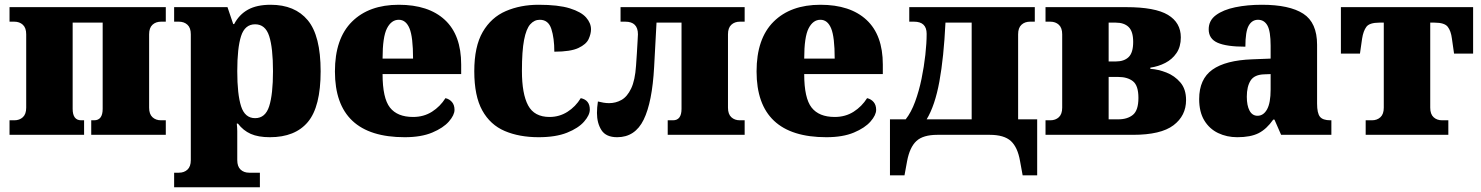

<svg xmlns="http://www.w3.org/2000/svg" viewBox="-20 -566 6219 806"><path d="M20 0V-61H40Q62 -61 76 -74Q90 -87 90 -114V-422Q90 -449 76 -462Q62 -475 40 -475H20V-536H676V-475H656Q634 -475 620 -462Q606 -449 606 -422V-114Q606 -87 620 -74Q634 -61 656 -61H676V0H363V-61H375Q411 -61 411 -109V-471H285V-109Q285 -61 321 -61H333V0Z M711 220V159H731Q753 159 767 146Q781 133 781 106V-422Q781 -449 767 -462Q753 -475 731 -475H711V-536H935L959 -465H963Q984 -505 1021 -525.5Q1058 -546 1116 -546Q1218 -546 1272 -481Q1326 -416 1326 -267Q1326 -118 1272.5 -54Q1219 10 1113 10Q1064 10 1032.5 -4Q1001 -18 979 -47H974Q976 -30 976 -15.5Q976 -1 976 20V106Q976 133 990 146Q1004 159 1026 159H1071V220ZM1051 -70Q1094 -70 1110 -120Q1126 -170 1126 -267Q1126 -365 1110 -414.5Q1094 -464 1051 -464Q1008 -464 992 -414.5Q976 -365 976 -267Q976 -170 992 -120Q1008 -70 1051 -70Z M1679 10Q1386 10 1386 -266Q1386 -404 1457.5 -475Q1529 -546 1654 -546Q1779 -546 1847.5 -482.5Q1916 -419 1916 -295V-255H1586Q1586 -154 1617 -114.5Q1648 -75 1714 -75Q1759 -75 1793.5 -97Q1828 -119 1850 -154Q1867 -150 1877.5 -137.5Q1888 -125 1888 -105Q1888 -83 1864.5 -56Q1841 -29 1794.5 -9.5Q1748 10 1679 10ZM1714 -320Q1714 -411 1699 -447Q1684 -483 1654 -483Q1623 -483 1604.5 -447Q1586 -411 1586 -320Z M2241 10Q2160 10 2099 -16Q2038 -42 2004.5 -102.5Q1971 -163 1971 -267Q1971 -371 2006.5 -432Q2042 -493 2103.5 -519.5Q2165 -546 2241 -546Q2324 -546 2372 -531Q2420 -516 2440.5 -492.5Q2461 -469 2461 -443Q2461 -424 2451 -402Q2441 -380 2408 -364.5Q2375 -349 2307 -349Q2307 -406 2294.5 -444.5Q2282 -483 2246 -483Q2223 -483 2206 -464Q2189 -445 2180 -398.5Q2171 -352 2171 -268Q2171 -172 2197 -123.5Q2223 -75 2287 -75Q2328 -75 2362 -96.5Q2396 -118 2418 -154Q2456 -146 2456 -106Q2456 -83 2432 -55.5Q2408 -28 2360.5 -9Q2313 10 2241 10Z M2571 10Q2524 10 2505 -19.5Q2486 -49 2486 -92Q2486 -103 2487 -115Q2488 -127 2490 -140Q2502 -137 2513.5 -135Q2525 -133 2537 -133Q2565 -133 2589 -146.5Q2613 -160 2629.5 -194.5Q2646 -229 2650 -290Q2652 -313 2653.5 -341.5Q2655 -370 2656.5 -393Q2658 -416 2658 -422Q2658 -475 2605 -475H2585V-536H3106V-475H3086Q3064 -475 3050 -462Q3036 -449 3036 -422V-114Q3036 -87 3050 -74Q3064 -61 3086 -61H3106V0H2783V-61H2805Q2841 -61 2841 -109V-471H2736L2726 -285Q2718 -137 2682 -63.5Q2646 10 2571 10Z M3449 10Q3156 10 3156 -266Q3156 -404 3227.5 -475Q3299 -546 3424 -546Q3549 -546 3617.5 -482.5Q3686 -419 3686 -295V-255H3356Q3356 -154 3387 -114.5Q3418 -75 3484 -75Q3529 -75 3563.5 -97Q3598 -119 3620 -154Q3637 -150 3647.5 -137.5Q3658 -125 3658 -105Q3658 -83 3634.5 -56Q3611 -29 3564.5 -9.5Q3518 10 3449 10ZM3484 -320Q3484 -411 3469 -447Q3454 -483 3424 -483Q3393 -483 3374.5 -447Q3356 -411 3356 -320Z M3716 170V-65H3782Q3805 -94 3821.5 -139Q3838 -184 3848.5 -235Q3859 -286 3864.5 -335.5Q3870 -385 3870 -424Q3870 -475 3817 -475H3797V-536H4324V-475H4304Q4282 -475 4268 -462Q4254 -449 4254 -422V-65H4334V170H4273L4262 110Q4252 52 4223.5 26Q4195 0 4135 0H3915Q3855 0 3827 26Q3799 52 3788 110L3777 170ZM3870 -65H4059V-471H3949Q3942 -325 3923.5 -224Q3905 -123 3870 -65Z M4369 0V-61H4389Q4411 -61 4425 -74Q4439 -87 4439 -114V-422Q4439 -449 4425 -462Q4411 -475 4389 -475H4369V-536H4708Q4829 -536 4883 -503.5Q4937 -471 4937 -409Q4937 -370 4919 -343.5Q4901 -317 4872 -302Q4843 -287 4809 -282V-277Q4842 -275 4876.5 -261.5Q4911 -248 4935 -220Q4959 -192 4959 -146Q4959 -80 4906 -40Q4853 0 4736 0ZM4634 -308H4664Q4699 -308 4718 -326.5Q4737 -345 4737 -390Q4737 -434 4718 -452.5Q4699 -471 4664 -471H4634ZM4634 -65H4674Q4713 -65 4736 -84Q4759 -103 4759 -155Q4759 -207 4736 -225Q4713 -243 4674 -243H4634Z M5174 10Q5130 10 5093.5 -7.5Q5057 -25 5035.5 -60.5Q5014 -96 5014 -150Q5014 -234 5069.5 -273.5Q5125 -313 5237 -317L5314 -320V-374Q5314 -435 5300.5 -459Q5287 -483 5261 -483Q5236 -483 5222 -458.5Q5208 -434 5208 -370Q5129 -370 5091.5 -386.5Q5054 -403 5054 -443Q5054 -480 5084.5 -502.5Q5115 -525 5165.5 -535.5Q5216 -546 5277 -546Q5393 -546 5451 -508.5Q5509 -471 5509 -378V-131Q5509 -91 5521 -76Q5533 -61 5565 -61H5569V0H5358L5330 -64H5325Q5297 -24 5263.5 -7Q5230 10 5174 10ZM5259 -80Q5284 -80 5299 -107Q5314 -134 5314 -190V-255L5288 -254Q5246 -253 5230 -228Q5214 -203 5214 -160Q5214 -123 5225.5 -101.5Q5237 -80 5259 -80Z M5713 0V-61H5739Q5761 -61 5775 -74Q5789 -87 5789 -114V-471H5771Q5729 -471 5716 -453.5Q5703 -436 5698 -404L5689 -341H5609V-536H6164V-341H6084L6075 -404Q6071 -436 6057.5 -453.5Q6044 -471 6002 -471H5984V-114Q5984 -87 5998 -74Q6012 -61 6034 -61H6060V0Z"/></svg>

Font: Noto Serif Black
Style: Regular
Weight: 900
Designer: Monotype Design Team
Foundry: Monotype Imaging Inc.
Version: Version 2.014; ttfautohint (v1.8.4.7-5d5b)